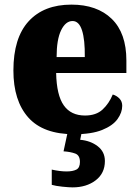

<svg xmlns="http://www.w3.org/2000/svg" viewBox="-20 -571 602 831"><path d="M301 10Q167 10 102.5 -62.5Q38 -135 38 -266Q38 -407 104 -479Q170 -551 289 -551Q400 -551 463.5 -489.5Q527 -428 527 -309V-255H223Q225 -159 256 -115Q287 -71 348 -71Q396 -71 424 -97Q452 -123 468 -162Q485 -157 497 -144.5Q509 -132 509 -113Q509 -84 488.5 -55.5Q468 -27 422 -8.5Q376 10 301 10ZM347 -324Q348 -399 335 -439.5Q322 -480 294 -480Q264 -480 244.5 -440Q225 -400 225 -324ZM294 240Q279 240 250 237Q221 234 204 229V163Q240 171 268 171Q295 171 310.5 163Q326 155 326 130Q326 101 305.5 93.5Q285 86 255 84L275 -9H336L327 34Q372 38 403 62Q434 86 434 126Q434 179 394 209.5Q354 240 294 240Z"/></svg>

Font: Noto Serif SemiCondensed Black
Style: Regular
Weight: 900
Width: 4
Designer: Monotype Design Team
Foundry: Monotype Imaging Inc.
Version: Version 2.014; ttfautohint (v1.8.4.7-5d5b)